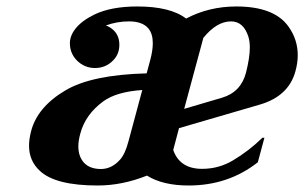

<svg xmlns="http://www.w3.org/2000/svg" viewBox="-20 -567 946 597"><path d="M422.4 -287.1Q342.3 -281.7 301.3 -252Q245.1 -210.9 229.5 -150.9Q223.6 -129.4 223.6 -111.8Q223.6 -80.1 241.7 -60.5Q259.8 -41.5 293.9 -41.5Q327.1 -41.5 353 -70.3Q369.1 -87.9 379.4 -127.4ZM552.7 -228.5 670.4 -263.2Q729.5 -280.8 745.1 -341.8Q756.8 -388.2 756.8 -419.4Q756.8 -438.5 752.4 -452.6Q737.3 -500.5 698.2 -500.5Q653.8 -500.5 612.3 -449.2ZM283.7 9.8Q153.3 9.8 104.5 -35.2Q70.3 -66.4 70.3 -113.8Q70.3 -133.8 76.2 -157.2Q95.2 -233.9 183.6 -286.1Q265.6 -334.5 436 -338.9L447.3 -380.9Q455.1 -410.2 455.1 -432.6Q455.1 -461.9 441.4 -478.5Q422.9 -500.5 381.3 -500.5Q343.8 -500.5 309.1 -487.8Q319.3 -484.4 329.1 -476.6Q351.1 -459 351.1 -427.7Q351.1 -398.4 331.5 -378.9Q308.6 -355.5 275.4 -355.5Q243.2 -355.5 219.7 -378.4Q197.3 -400.9 197.3 -432.6Q197.3 -455.6 214.4 -477.5Q234.4 -502.9 273.9 -522Q326.2 -546.9 406.7 -546.9Q509.8 -546.9 558.6 -509.3Q629.9 -546.9 714.8 -546.9Q833 -546.9 877.4 -483.9Q905.8 -443.8 905.8 -395.5Q905.8 -371.1 898.4 -344.7Q877 -267.6 787.6 -241.7L536.6 -168.5L518.6 -100.6Q539.1 -42 608.4 -42Q660.6 -42 704.6 -68.4Q754.4 -98.1 795.9 -138.7H802.2L781.7 -62.5Q689.9 9.8 566.4 9.8Q486.3 9.8 437 -21Q359.9 9.8 283.7 9.8Z"/></svg>

Font: Cursive Sans
Style: Bold
Weight: 700
Italic angle: -15°
Designer: Wojciech Kalinowski "wmk69" (wmk69@o2.pl)
Foundry: Wojciech Kalinowski "wmk69" (wmk69@o2.pl)
Version: Wersja 3.1.0; 2022-02-18